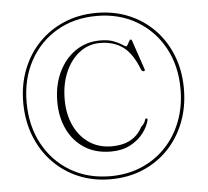

<svg xmlns="http://www.w3.org/2000/svg" viewBox="-53 -791 949 878"><g transform="rotate(-5 421.0 -352.0)"><path d="M420.5 30Q340 30 272.8 1.5Q205.5 -27 156 -78.8Q106.5 -130.5 79.2 -200.5Q52 -270.5 52 -353.5Q52 -436 79.2 -505.5Q106.5 -575 156 -626Q205.5 -677 272.8 -705.2Q340 -733.5 420.5 -733.5Q501.5 -733.5 568.8 -705.5Q636 -677.5 685.5 -626.5Q735 -575.5 762.2 -506Q789.5 -436.5 789.5 -353.5Q789.5 -270 762.2 -200Q735 -130 685.8 -78.5Q636.5 -27 569 1.5Q501.5 30 420.5 30ZM420.5 16Q498.5 16 563.2 -11.5Q628 -39 675.2 -88.8Q722.5 -138.5 748.2 -206Q774 -273.5 774 -353.5Q774 -460 729 -542.5Q684 -625 604.2 -672.2Q524.5 -719.5 420.5 -719.5Q316.5 -719.5 236.8 -672.5Q157 -625.5 112.2 -542.8Q67.5 -460 67.5 -353.5Q67.5 -246.5 112.2 -163Q157 -79.5 236.8 -31.8Q316.5 16 420.5 16ZM611.5 -226Q605 -196 582.2 -166Q559.5 -136 522 -116Q484.5 -96 433 -96Q362.5 -96 312 -128.2Q261.5 -160.5 234.5 -216.5Q207.5 -272.5 207.5 -344Q207.5 -420 235.8 -479.2Q264 -538.5 313.5 -572.5Q363 -606.5 427 -606.5Q464 -606.5 488.5 -597Q513 -587.5 526.5 -578.2Q540 -569 543.5 -569Q547 -569 550.8 -576.2Q554.5 -583.5 558.8 -591Q563 -598.5 567 -598.5Q570.5 -598.5 572 -594L618 -458.5Q621.5 -449 612.5 -449Q606 -449 602 -457Q573 -533 530 -564Q487 -595 425 -595Q372.5 -595 331 -563.2Q289.5 -531.5 265.8 -476.5Q242 -421.5 242 -351Q242 -284.5 266.2 -232Q290.5 -179.5 334.8 -149.5Q379 -119.5 438.5 -119.5Q539.5 -119.5 579.5 -196Q596 -211.5 598.5 -222.2Q601 -233 607 -233Q611.5 -233 611.5 -226Z"/></g></svg>

Font: Fraunces 72pt Thin
Style: Regular
Weight: 100
Version: Version 1.000;[b76b70a41]